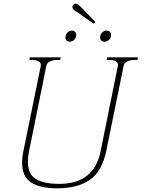

<svg xmlns="http://www.w3.org/2000/svg" viewBox="-20 -1011 768 1041"><path d="M385 -954Q371 -962 373 -977Q374 -983 379 -987Q384 -991 390 -991Q399 -991 413 -979L497 -892L489 -882ZM335 -807Q335 -824 345.5 -834.5Q356 -845 370 -845Q382 -845 388.5 -837Q395 -829 393 -815Q390 -801 380 -793Q370 -785 358 -785Q348 -785 341.5 -791Q335 -797 335 -807ZM523 -807Q523 -824 533.5 -834.5Q544 -845 558 -845Q569 -845 575.5 -839Q582 -833 582 -822Q582 -805 571.5 -795Q561 -785 546 -785Q536 -785 529.5 -791Q523 -797 523 -807ZM100 -129Q100 -160 107 -192L201 -653Q204 -670 190.5 -678Q177 -686 156 -686H139L142 -700H309L306 -686H290Q268 -686 251 -678Q234 -670 231 -653L137 -189Q131 -158 131 -134Q131 -66 175 -40Q219 -14 301 -14Q489 -14 525 -189L619 -653Q622 -670 609 -678Q596 -686 574 -686H558L561 -700H728L725 -686H708Q687 -686 670 -678Q653 -670 650 -653L556 -192Q533 -81 466.5 -35.5Q400 10 290 10Q197 10 148.5 -21.5Q100 -53 100 -129Z"/></svg>

Font: Taviraj Thin
Style: Italic
Weight: 250
Italic angle: -12°
Designer: Katatrad Team
Foundry: CadsonDemak
Version: Version 1.001